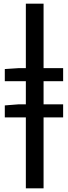

<svg xmlns="http://www.w3.org/2000/svg" viewBox="-20 -770 370 1040"><path d="M6 -330V-396L82 -401H120V-750H216V-401H322V-330H216V-205H322V-134H216V250H120V-134H6V-199L82 -205H120V-330Z"/></svg>

Font: Giro Regular
Style: Bold
Weight: 700
Designer: Paul D. Hunt
Foundry: Adobe Systems Incorporated
Version: Version 1.000;PS 1.0;hotconv 1.0.88;makeotf.lib2.5.647800